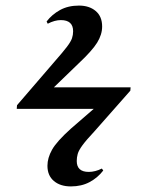

<svg xmlns="http://www.w3.org/2000/svg" viewBox="-20 -601 522 688"><path d="M234 67Q196 67 173 47.5Q150 28 150 -7Q150 -35 166.5 -64.5Q183 -94 234 -140L316 -211H40L41 -224L177 -382Q206 -415 220 -433.5Q234 -452 238 -464Q242 -476 242 -489Q242 -529 198 -529Q176 -529 151 -516L147 -524Q166 -549 195 -565Q224 -581 263 -581Q300 -581 323 -561.5Q346 -542 346 -506Q346 -477 328 -448Q310 -419 262 -374L173 -288H448L447 -276L319 -131Q289 -99 275.5 -80.5Q262 -62 258.5 -49.5Q255 -37 255 -24Q255 15 298 15Q321 15 345 3L350 10Q330 36 301 51.5Q272 67 234 67Z"/></svg>

Font: Literata 72pt SemiBold
Style: Italic
Weight: 600
Italic angle: -2°
Designer: Latin by Veronika Burian and Jose Scaglione. Greek by Irene Vlachou. Cyrillic by Vera Evstafieva
Foundry: TypeTogether
Version: Version 3.002